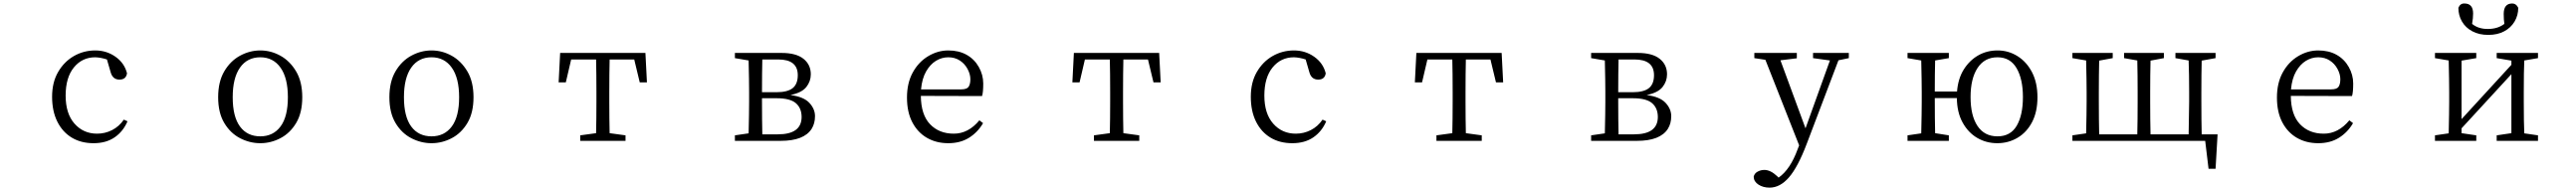

<svg xmlns="http://www.w3.org/2000/svg" viewBox="-20 -823 15040 1116"><path d="M284.2 -257.8Q284.2 -341.8 319.3 -402.3Q354.5 -462.9 411.6 -495.6Q468.8 -528.3 536.1 -528.3Q602.5 -528.3 654.8 -491.2Q707 -454.1 721.7 -394.5Q715.8 -357.4 676.8 -357.9Q637.7 -358.4 626 -401.4L604.5 -475.6Q568.4 -487.3 536.1 -488.3Q460 -488.3 411.6 -429.2Q363.3 -370.1 363.3 -264.6Q363.3 -159.2 415 -100.6Q466.8 -42 546.9 -42Q593.8 -42 634.8 -63Q675.8 -84 703.1 -124L724.6 -114.3Q699.2 -54.7 649.4 -20.5Q599.6 13.7 526.4 13.7Q453.1 13.7 398.9 -19Q344.7 -51.8 314.5 -112.8Q284.2 -173.8 284.2 -257.8Z M1253.9 -254.9Q1253.9 -345.7 1289.6 -406.2Q1325.2 -466.8 1381.8 -497.6Q1438.5 -528.3 1500 -528.3Q1561.5 -528.3 1617.2 -497.6Q1672.9 -466.8 1709 -406.2Q1745.1 -345.7 1745.1 -254.9Q1745.1 -164.1 1709.5 -104.5Q1673.8 -44.9 1617.7 -15.6Q1561.5 13.7 1500 13.7Q1438.5 13.7 1381.8 -15.6Q1325.2 -44.9 1289.6 -104.5Q1253.9 -164.1 1253.9 -254.9ZM1338.9 -254.9Q1338.9 -141.6 1381.3 -84Q1423.8 -26.4 1500 -26.4Q1575.2 -26.4 1618.2 -84Q1661.1 -141.6 1661.1 -254.9Q1661.1 -367.2 1618.2 -427.7Q1575.2 -488.3 1500 -488.3Q1423.8 -488.3 1381.3 -427.7Q1338.9 -367.2 1338.9 -254.9Z M2253.9 -254.9Q2253.9 -345.7 2289.6 -406.2Q2325.2 -466.8 2381.8 -497.6Q2438.5 -528.3 2500 -528.3Q2561.5 -528.3 2617.2 -497.6Q2672.9 -466.8 2709 -406.2Q2745.1 -345.7 2745.1 -254.9Q2745.1 -164.1 2709.5 -104.5Q2673.8 -44.9 2617.7 -15.6Q2561.5 13.7 2500 13.7Q2438.5 13.7 2381.8 -15.6Q2325.2 -44.9 2289.6 -104.5Q2253.9 -164.1 2253.9 -254.9ZM2338.9 -254.9Q2338.9 -141.6 2381.3 -84Q2423.8 -26.4 2500 -26.4Q2575.2 -26.4 2618.2 -84Q2661.1 -141.6 2661.1 -254.9Q2661.1 -367.2 2618.2 -427.7Q2575.2 -488.3 2500 -488.3Q2423.8 -488.3 2381.3 -427.7Q2338.9 -367.2 2338.9 -254.9Z M3242.2 -341.8 3251 -513.7H3749L3757.8 -341.8H3715.8L3683.6 -475.6H3540Q3538.1 -393.6 3538.1 -286.1V-227.5Q3538.1 -127 3540 -44.9L3632.8 -32.2V0H3368.2V-32.2L3460.9 -44.9Q3462.9 -127 3462.9 -227.5V-286.1Q3462.9 -394.5 3460.9 -475.6H3315.4L3284.2 -341.8Z M4271.5 0V-32.2L4351.6 -43.9Q4354.5 -167 4354.5 -227.5V-286.1Q4354.5 -346.7 4351.6 -469.7L4271.5 -483.4V-513.7H4544.9Q4628.9 -513.7 4671.9 -479.5Q4714.8 -445.3 4714.8 -388.7Q4714.8 -347.7 4688.5 -314.5Q4662.1 -281.2 4595.7 -267.6Q4672.9 -257.8 4706.1 -222.2Q4739.3 -186.5 4739.3 -144.5Q4739.3 -101.6 4719.7 -70.3Q4674.8 0 4539.1 0ZM4429.7 -227.5Q4429.7 -121.1 4431.6 -38.1H4522.5Q4660.2 -38.1 4661.1 -138.7Q4661.1 -191.4 4627.4 -220.2Q4593.8 -249 4515.6 -249H4429.7ZM4429.7 -284.2H4513.7Q4579.1 -284.2 4608.9 -308.1Q4638.7 -332 4638.7 -383.8Q4638.7 -475.6 4524.4 -475.6H4431.6Q4429.7 -395.5 4429.7 -284.2Z M5276.4 -252.9Q5276.4 -337.9 5310.1 -399.4Q5343.8 -460.9 5399.9 -494.6Q5456.1 -528.3 5517.6 -528.3Q5579.1 -528.3 5624.5 -502.9Q5669.9 -477.5 5695.8 -431.6Q5721.7 -385.7 5721.7 -335Q5721.7 -283.2 5714.8 -261.7L5357.4 -262.7Q5358.4 -152.3 5411.1 -97.2Q5463.9 -42 5549.8 -42Q5634.8 -42 5699.2 -120.1L5720.7 -103.5Q5689.5 -49.8 5638.7 -18.1Q5587.9 13.7 5517.6 13.7Q5447.3 13.7 5393.1 -17.6Q5338.9 -48.8 5307.6 -108.4Q5276.4 -168 5276.4 -252.9ZM5358.4 -300.8H5592.8Q5626 -300.8 5636.2 -315.9Q5646.5 -331.1 5646.5 -360.4Q5646.5 -389.6 5629.9 -420.4Q5613.3 -451.2 5584.5 -469.7Q5555.7 -488.3 5517.6 -488.3Q5479.5 -488.3 5445.8 -467.8Q5412.1 -447.3 5388.2 -405.8Q5364.3 -364.3 5358.4 -300.8Z M6242.2 -341.8 6251 -513.7H6749L6757.8 -341.8H6715.8L6683.6 -475.6H6540Q6538.1 -393.6 6538.1 -286.1V-227.5Q6538.1 -127 6540 -44.9L6632.8 -32.2V0H6368.2V-32.2L6460.9 -44.9Q6462.9 -127 6462.9 -227.5V-286.1Q6462.9 -394.5 6460.9 -475.6H6315.4L6284.2 -341.8Z M7284.2 -257.8Q7284.2 -341.8 7319.3 -402.3Q7354.5 -462.9 7411.6 -495.6Q7468.8 -528.3 7536.1 -528.3Q7602.5 -528.3 7654.8 -491.2Q7707 -454.1 7721.7 -394.5Q7715.8 -357.4 7676.8 -357.9Q7637.7 -358.4 7626 -401.4L7604.5 -475.6Q7568.4 -487.3 7536.1 -488.3Q7460 -488.3 7411.6 -429.2Q7363.3 -370.1 7363.3 -264.6Q7363.3 -159.2 7415 -100.6Q7466.8 -42 7546.9 -42Q7593.8 -42 7634.8 -63Q7675.8 -84 7703.1 -124L7724.6 -114.3Q7699.2 -54.7 7649.4 -20.5Q7599.6 13.7 7526.4 13.7Q7453.1 13.7 7398.9 -19Q7344.7 -51.8 7314.5 -112.8Q7284.2 -173.8 7284.2 -257.8Z M8242.2 -341.8 8251 -513.7H8749L8757.8 -341.8H8715.8L8683.6 -475.6H8540Q8538.1 -393.6 8538.1 -286.1V-227.5Q8538.1 -127 8540 -44.9L8632.8 -32.2V0H8368.2V-32.2L8460.9 -44.9Q8462.9 -127 8462.9 -227.5V-286.1Q8462.9 -394.5 8460.9 -475.6H8315.4L8284.2 -341.8Z M9271.5 0V-32.2L9351.6 -43.9Q9354.5 -167 9354.5 -227.5V-286.1Q9354.5 -346.7 9351.6 -469.7L9271.5 -483.4V-513.7H9544.9Q9628.9 -513.7 9671.9 -479.5Q9714.8 -445.3 9714.8 -388.7Q9714.8 -347.7 9688.5 -314.5Q9662.1 -281.2 9595.7 -267.6Q9672.9 -257.8 9706.1 -222.2Q9739.3 -186.5 9739.3 -144.5Q9739.3 -101.6 9719.7 -70.3Q9674.8 0 9539.1 0ZM9429.7 -227.5Q9429.7 -121.1 9431.6 -38.1H9522.5Q9660.2 -38.1 9661.1 -138.7Q9661.1 -191.4 9627.4 -220.2Q9593.8 -249 9515.6 -249H9429.7ZM9429.7 -284.2H9513.7Q9579.1 -284.2 9608.9 -308.1Q9638.7 -332 9638.7 -383.8Q9638.7 -475.6 9524.4 -475.6H9431.6Q9429.7 -395.5 9429.7 -284.2Z M10220.7 210Q10224.6 190.4 10243.2 180.2Q10261.7 169.9 10283.2 169.9Q10319.3 169.9 10358.4 207L10366.2 214.8Q10434.6 167 10477.5 48.8L10486.3 26.4L10289.1 -473.6L10224.6 -483.4V-513.7H10472.7V-482.4L10377 -470.7L10523.4 -73.2L10666 -469.7L10567.4 -483.4V-513.7H10776.4V-483.4L10715.8 -470.7L10531.2 15.6Q10479.5 152.3 10427.2 212.9Q10375 273.4 10313.5 273.4Q10276.4 273.4 10249 255.9Q10221.7 238.3 10220.7 210ZM10285.2 -483.4ZM10373 -482.4ZM10670.9 -483.4ZM10721.7 -483.4Z M11119.1 0V-32.2L11199.2 -43.9Q11202.1 -167 11202.1 -227.5V-286.1Q11202.1 -346.7 11199.2 -469.7L11119.1 -483.4V-513.7H11360.4V-483.4L11280.3 -469.7Q11278.3 -389.6 11278.3 -288.1H11408.2Q11414.1 -363.3 11447.3 -416.5Q11480.5 -469.7 11531.2 -499Q11582 -528.3 11645.5 -528.3Q11708 -528.3 11761.2 -495.1Q11814.5 -461.9 11846.2 -400.9Q11877.9 -339.8 11877.9 -254.9Q11877.9 -169.9 11846.7 -109.9Q11815.4 -49.8 11761.7 -18.1Q11708 13.7 11643.6 13.7Q11579.1 13.7 11526.4 -17.1Q11473.6 -47.9 11440.9 -106.9Q11408.2 -166 11407.2 -250H11278.3Q11278.3 -127 11280.3 -44.9L11360.4 -32.2V0ZM11487.3 -255.9Q11487.3 -147.5 11527.8 -86.9Q11568.4 -26.4 11644.5 -26.4Q11720.7 -26.4 11756.8 -88.4Q11793 -150.4 11793 -255.9Q11793 -361.3 11755.9 -424.8Q11718.8 -488.3 11644.5 -488.3Q11569.3 -488.3 11528.3 -426.3Q11487.3 -364.3 11487.3 -255.9Z M12082 0V-32.2L12162.1 -43.9Q12165 -167 12165 -227.5V-286.1Q12165 -346.7 12162.1 -469.7L12082 -483.4V-513.7H12317.4V-483.4L12238.3 -468.8Q12236.3 -386.7 12236.3 -286.1V-227.5Q12236.3 -121.1 12238.3 -38.1H12460.9Q12462.9 -122.1 12462.9 -227.5V-286.1Q12462.9 -387.7 12460.9 -469.7L12383.8 -483.4V-513.7H12616.2V-483.4L12538.1 -468.8Q12536.1 -386.7 12536.1 -286.1V-227.5Q12536.1 -121.1 12538.1 -38.1H12760.7Q12762.7 -122.1 12763.7 -227.5V-286.1Q12763.7 -387.7 12760.7 -469.7L12683.6 -483.4V-513.7H12918V-483.4L12836.9 -468.8Q12835 -386.7 12835 -286.1V-227.5Q12835 -121.1 12836.9 -38.1H12929.7L12918 163.1H12877L12857.4 0Z M13276.4 -252.9Q13276.4 -337.9 13310.1 -399.4Q13343.8 -460.9 13399.9 -494.6Q13456.1 -528.3 13517.6 -528.3Q13579.1 -528.3 13624.5 -502.9Q13669.9 -477.5 13695.8 -431.6Q13721.7 -385.7 13721.7 -335Q13721.7 -283.2 13714.8 -261.7L13357.4 -262.7Q13358.4 -152.3 13411.1 -97.2Q13463.9 -42 13549.8 -42Q13634.8 -42 13699.2 -120.1L13720.7 -103.5Q13689.5 -49.8 13638.7 -18.1Q13587.9 13.7 13517.6 13.7Q13447.3 13.7 13393.1 -17.6Q13338.9 -48.8 13307.6 -108.4Q13276.4 -168 13276.4 -252.9ZM13358.4 -300.8H13592.8Q13626 -300.8 13636.2 -315.9Q13646.5 -331.1 13646.5 -360.4Q13646.5 -389.6 13629.9 -420.4Q13613.3 -451.2 13584.5 -469.7Q13555.7 -488.3 13517.6 -488.3Q13479.5 -488.3 13445.8 -467.8Q13412.1 -447.3 13388.2 -405.8Q13364.3 -364.3 13358.4 -300.8Z M14199.2 0V-32.2L14279.3 -43.9Q14282.2 -169.9 14282.2 -227.5V-286.1Q14282.2 -346.7 14279.3 -469.7L14199.2 -483.4V-513.7H14440.4V-483.4L14354.5 -468.8V-127L14645.5 -444.3V-468.8L14559.6 -483.4V-513.7H14800.8V-483.4L14720.7 -469.7Q14717.8 -408.2 14717.8 -286.1V-227.5Q14717.8 -106.4 14720.7 -43.9L14800.8 -32.2V0H14559.6V-32.2L14645.5 -44.9V-389.6L14354.5 -73.2V-44.9L14440.4 -32.2V0ZM14316.4 -32.2ZM14335.9 -777.3Q14346.7 -803.7 14371.1 -802.7Q14421.9 -802.7 14421.9 -744.1Q14421.9 -716.8 14416 -683.6Q14452.1 -653.3 14509.3 -653.8Q14566.4 -654.3 14604.5 -683.6Q14600.6 -707 14600.6 -741.2Q14600.6 -802.7 14650.4 -802.7Q14673.8 -802.7 14685.5 -777.3Q14685.5 -733.4 14664.1 -697.3Q14642.6 -661.1 14603.5 -640.1Q14564.5 -619.1 14510.7 -619.1Q14457 -619.1 14417.5 -640.1Q14377.9 -661.1 14356.9 -697.3Q14335.9 -733.4 14335.9 -777.3ZM14681.6 -483.4Z"/></svg>

Font: GenEi Koburi Mincho v6
Style: Regular
Weight: 400
Designer: o_tamon (Modified)
Foundry: o_tamon / Adobe Systems Incorporated
Version: Version 6.1